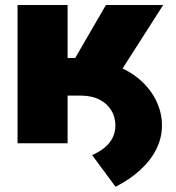

<svg xmlns="http://www.w3.org/2000/svg" viewBox="-20 -562 689 753"><path d="M130.9 -187V-326.2H303.2Q377 -326.2 434.6 -304.4Q492.2 -282.7 532.7 -245.8Q573.2 -209 594.2 -163.6Q615.2 -118.2 615.2 -70.8Q615.2 -21 593 23.2Q570.8 67.4 530 104.7Q489.3 142.1 433.1 170.4L341.3 46.4Q370.6 33.2 390.9 16.4Q411.1 -0.5 421.9 -22.2Q432.6 -43.9 432.6 -70.3Q432.6 -102.5 416.7 -128.9Q400.9 -155.3 370.6 -171.1Q340.3 -187 296.9 -187ZM48.8 0V-542.5H245.1V-334.5H274.9L395.5 -542.5H620.1L392.6 -187H245.1V0Z"/></svg>

Font: Inter 16pt Black
Style: Regular
Weight: 900
Version: Version 4.001;git-66647c0bb